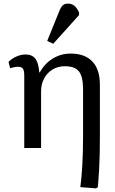

<svg xmlns="http://www.w3.org/2000/svg" viewBox="-20 -818 636 1061"><path d="M510 223 424 216Q427 192 430 161Q433 130 435 93Q437 56 438 16Q439 -24 439 -66V-324Q439 -394 416.5 -423Q394 -452 338 -452Q300 -452 270.5 -434Q241 -416 224 -385Q207 -354 207 -313V0H114V-400Q114 -428 106.5 -438.5Q99 -449 79 -449Q60 -449 36 -441L27 -476Q46 -495 71.5 -506Q97 -517 121 -517Q157 -517 175 -494Q193 -471 197 -418H200Q218 -451 244 -474Q270 -497 302 -509.5Q334 -522 370 -522Q449 -522 490.5 -478Q532 -434 532 -351V-65Q532 -13 531 33Q530 79 527.5 123Q525 167 521 216ZM274 -576 241 -592 307 -755Q317 -780 327.5 -789Q338 -798 356 -798Q376 -798 390.5 -786.5Q405 -775 417 -749V-735Z"/></svg>

Font: Literata 18pt
Style: Regular
Weight: 400
Designer: Latin by Veronika Burian and Jose Scaglione. Greek by Irene Vlachou. Cyrillic by Vera Evstafieva.
Foundry: TypeTogether
Version: Version 3.103;gftools[0.9.29]